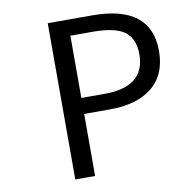

<svg xmlns="http://www.w3.org/2000/svg" viewBox="-82 -810 847 887"><g transform="rotate(-10 342.0 -366.5)"><path d="M200 0V-733H409Q684 -733 684 -518Q684 -404 609 -346Q539 -291 414 -291H293V0ZM293 -366H402Q592 -366 592 -518Q592 -595 543 -628Q498 -658 398 -658H293Z"/></g></svg>

Font: Source Han Sans Regular
Style: Regular
Weight: 400
Designer: Ryoko NISHIZUKA  (kana & ideographs); Paul D. Hunt (Latin, Greek & Cyrillic); Wenlong ZHANG  (bopomofo); Sandoll Communi
Foundry: Adobe Systems Incorporated
Version: Version 1.00 January 18, 2024, initial release